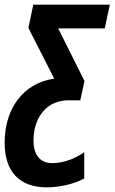

<svg xmlns="http://www.w3.org/2000/svg" viewBox="-46 -565 492 825"><path d="M155 240C206 240 270 227 316 202V89C275 118 224 136 178 136C130 136 98 105 98 39C98 -64 158 -134 247 -134H299L317 -217L204 -443H404L426 -545H97L76 -445L187 -227C58 -209 -26 -103 -26 48C-26 174 39 240 155 240Z"/></svg>

Font: Noto Sans ExtraCondensed
Style: Bold Italic
Weight: 700
Width: 2
Italic angle: -12°
Designer: Monotype Design Team
Foundry: Monotype Imaging Inc.
Version: Version 2.013